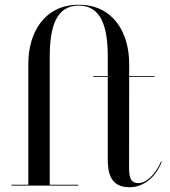

<svg xmlns="http://www.w3.org/2000/svg" viewBox="-20 -780 713 807"><path d="M28 -3.5V0H309V-3.5H189V-540C189 -667 216 -756.5 311 -756.5C406 -756.5 433 -667 433 -540V-460H372V-456.5H433V-111.5C433 -57 442 7 524 7C585 7 636 -37 660 -100.5L657 -101.5C637 -53 597.5 -10.5 563 -10.5C533.5 -10.5 522.5 -25 522.5 -75L523 -456.5H629.5V-460H523V-511.5C523 -642.5 456 -760 311 -760C166 -760 99 -642.5 99 -511.5V-3.5Z"/></svg>

Font: Bodoni* 48pt
Style: Regular
Weight: 400
Version: Version 2.3